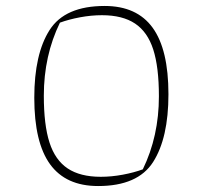

<svg xmlns="http://www.w3.org/2000/svg" viewBox="-20 -620 680 644"><path d="M95 -292Q95 -439 146.5 -519.5Q198 -600 331 -600Q439 -600 492 -527Q545 -454 545 -304Q545 -157 493.5 -76.5Q442 4 309 4Q201 4 148 -69Q95 -142 95 -292ZM459 -52Q513 -163 513 -297Q513 -395 494 -454Q475 -513 433 -541Q391 -569 322 -569Q286 -569 248.5 -562Q211 -555 181 -544Q127 -433 127 -299Q127 -201 146 -142Q165 -83 207 -55Q249 -27 318 -27Q354 -27 391.5 -34Q429 -41 459 -52Z"/></svg>

Font: Athiti ExtraLight
Style: Regular
Weight: 275
Designer: CadsonDemak Team
Foundry: CadsonDemak
Version: Version 1.033